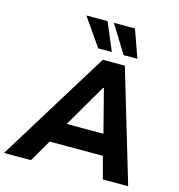

<svg xmlns="http://www.w3.org/2000/svg" viewBox="-167 -1056 1092 1171"><g transform="rotate(15 379.0 -470.0)"><path d="M-35 0 400 -705H539L749 0H589L538 -192L591 -139H177L246 -191L135 0ZM446 -540 270 -238 250 -270H560L529 -237L451 -540ZM515 -765 407 -940H540L602 -765ZM355 -765 233 -940H367L441 -765Z"/></g></svg>

Font: Nunito Sans 8pt ExtraBold
Style: Italic
Weight: 800
Italic angle: -9°
Version: Version 3.101;gftools[0.9.27]